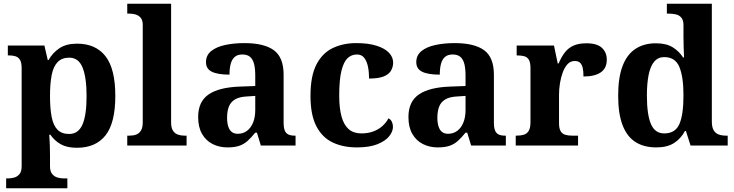

<svg xmlns="http://www.w3.org/2000/svg" viewBox="-20 -780 3936 1029"><path d="M13 229V176H25Q40 176 56.5 171.5Q73 167 84.5 153Q96 139 96 111V-413Q96 -444 87.5 -458.5Q79 -473 64 -478Q49 -483 30 -483H22V-536H218L236 -458H240Q262 -497 298.5 -521.5Q335 -546 393 -546Q493 -546 545.5 -478.5Q598 -411 598 -266Q598 -121 545.5 -54.5Q493 12 392 12Q339 12 305.5 -7Q272 -26 250 -58H244Q246 -32 247 -2Q248 28 248 53V111Q248 139 260 153Q272 167 288.5 171.5Q305 176 319 176H341V229ZM350 -62Q400 -62 422 -112.5Q444 -163 444 -265Q444 -365 422.5 -418Q401 -471 351 -471Q312 -471 289 -447.5Q266 -424 257 -378Q248 -332 248 -266Q248 -198 257 -152.5Q266 -107 288.5 -84.5Q311 -62 350 -62Z M662 0V-53H674Q695 -53 710.5 -59Q726 -65 735.5 -80.5Q745 -96 745 -124V-646Q745 -673 733 -686Q721 -699 704.5 -703Q688 -707 674 -707H662V-760H897V-124Q897 -96 906.5 -80.5Q916 -65 932.5 -59Q949 -53 968 -53H980V0Z M1199 10Q1155 10 1119.5 -8Q1084 -26 1063 -62Q1042 -98 1042 -153Q1042 -235 1097.5 -273.5Q1153 -312 1266 -316L1348 -319V-374Q1348 -411 1342 -436Q1336 -461 1321 -474.5Q1306 -488 1279 -488Q1253 -488 1238 -475Q1223 -462 1216.5 -438Q1210 -414 1210 -380Q1147 -380 1115.5 -395.5Q1084 -411 1084 -447Q1084 -484 1112 -506.5Q1140 -529 1187 -539Q1234 -549 1290 -549Q1395 -549 1447.5 -511Q1500 -473 1500 -379V-124Q1500 -96 1506 -81Q1512 -66 1525 -59.5Q1538 -53 1560 -53H1564V0H1378L1357 -69H1348Q1326 -42 1306.5 -24.5Q1287 -7 1262 1.5Q1237 10 1199 10ZM1254 -63Q1283 -63 1304 -79Q1325 -95 1336.5 -123.5Q1348 -152 1348 -191V-266L1303 -263Q1263 -261 1240 -247.5Q1217 -234 1207 -209.5Q1197 -185 1197 -149Q1197 -121 1203.5 -101.5Q1210 -82 1222.5 -72.5Q1235 -63 1254 -63Z M1892 10Q1819 10 1763 -16.5Q1707 -43 1675.5 -103.5Q1644 -164 1644 -266Q1644 -374 1676.5 -435.5Q1709 -497 1764.5 -523Q1820 -549 1889 -549Q1954 -549 1998 -535Q2042 -521 2064.5 -497.5Q2087 -474 2087 -444Q2087 -423 2076.5 -403Q2066 -383 2038 -371Q2010 -359 1958 -359Q1958 -394 1952 -423Q1946 -452 1932 -470Q1918 -488 1893 -488Q1864 -488 1843 -468.5Q1822 -449 1810 -401Q1798 -353 1798 -267Q1798 -200 1810.5 -155Q1823 -110 1849 -87.5Q1875 -65 1917 -65Q1952 -65 1980.5 -75.5Q2009 -86 2030 -105Q2051 -124 2062 -146Q2075 -139 2080.5 -126.5Q2086 -114 2086 -100Q2086 -75 2065.5 -49.5Q2045 -24 2002.5 -7Q1960 10 1892 10Z M2326 10Q2282 10 2246.5 -8Q2211 -26 2190 -62Q2169 -98 2169 -153Q2169 -235 2224.5 -273.5Q2280 -312 2393 -316L2475 -319V-374Q2475 -411 2469 -436Q2463 -461 2448 -474.5Q2433 -488 2406 -488Q2380 -488 2365 -475Q2350 -462 2343.5 -438Q2337 -414 2337 -380Q2274 -380 2242.5 -395.5Q2211 -411 2211 -447Q2211 -484 2239 -506.5Q2267 -529 2314 -539Q2361 -549 2417 -549Q2522 -549 2574.5 -511Q2627 -473 2627 -379V-124Q2627 -96 2633 -81Q2639 -66 2652 -59.5Q2665 -53 2687 -53H2691V0H2505L2484 -69H2475Q2453 -42 2433.5 -24.5Q2414 -7 2389 1.5Q2364 10 2326 10ZM2381 -63Q2410 -63 2431 -79Q2452 -95 2463.5 -123.5Q2475 -152 2475 -191V-266L2430 -263Q2390 -261 2367 -247.5Q2344 -234 2334 -209.5Q2324 -185 2324 -149Q2324 -121 2330.5 -101.5Q2337 -82 2349.5 -72.5Q2362 -63 2381 -63Z M2744 0V-53H2748Q2771 -53 2787.5 -58Q2804 -63 2813.5 -78.5Q2823 -94 2823 -125V-415Q2823 -445 2814.5 -459.5Q2806 -474 2790 -478.5Q2774 -483 2752 -483H2749V-536H2949L2969 -440H2974Q2989 -476 3008 -500Q3027 -524 3054.5 -536Q3082 -548 3123 -548Q3180 -548 3206 -523.5Q3232 -499 3232 -460Q3232 -414 3199.5 -392Q3167 -370 3107 -370Q3107 -398 3103 -416Q3099 -434 3089 -443.5Q3079 -453 3060 -453Q3037 -453 3021.5 -436Q3006 -419 2996 -392Q2986 -365 2981 -333.5Q2976 -302 2976 -273V-120Q2976 -91 2985 -76.5Q2994 -62 3010 -57.5Q3026 -53 3046 -53H3078V0Z M3497 10Q3431 10 3385.5 -19Q3340 -48 3316.5 -109.5Q3293 -171 3293 -267Q3293 -364 3316.5 -426Q3340 -488 3385.5 -518Q3431 -548 3495 -548Q3551 -548 3585.5 -526.5Q3620 -505 3641 -472H3646Q3645 -496 3644 -526.5Q3643 -557 3643 -584V-645Q3643 -672 3631.5 -685.5Q3620 -699 3602 -703Q3584 -707 3562 -707H3554V-760H3795V-129Q3795 -99 3804.5 -82.5Q3814 -66 3831 -59.5Q3848 -53 3872 -53H3880V0H3681L3656 -78H3651Q3629 -37 3592.5 -13.5Q3556 10 3497 10ZM3540 -65Q3599 -65 3621 -115Q3643 -165 3643 -269Q3643 -368 3621 -421Q3599 -474 3540 -474Q3507 -474 3486.5 -450Q3466 -426 3456.5 -380Q3447 -334 3447 -268Q3447 -166 3468.5 -115.5Q3490 -65 3540 -65Z"/></svg>

Font: Noto Serif Myanmar
Style: Regular
Weight: 400
Designer: Ben Mitchell and the Monotype Design Team
Foundry: Monotype Imaging Inc.
Version: Version 2.106